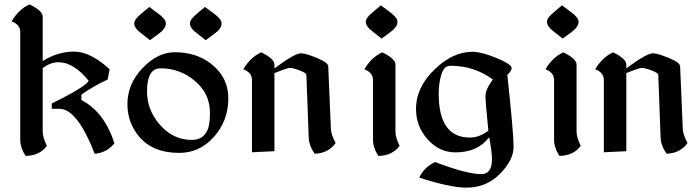

<svg xmlns="http://www.w3.org/2000/svg" viewBox="-20 -693 3206 880"><path d="M175.8 -380.9V-89.8Q175.8 -63.5 194.8 -24.4Q161.1 21 97.2 21.5Q72.8 -16.1 72.8 -53.2V-546.4Q72.8 -580.1 33.2 -595.2Q65.9 -650.4 115.2 -672.9Q175.8 -643.6 175.8 -616.7V-413.1Q244.6 -456.5 319.3 -456.5Q395 -456.5 482.4 -375.5L473.6 -328.6Q408.2 -298.8 353 -259.3V-234.9Q459 -179.2 504.4 -36.1Q469.2 7.3 414.1 11.7Q333.5 -194.3 252.9 -194.3H217.3V-218.8Q367.2 -292 386.7 -322.3Q317.9 -407.7 248 -407.7Q211.4 -407.7 175.8 -380.9Z M801.3 7.8Q679.2 7.8 615.7 -69.3Q564 -132.3 564 -215.8Q564 -308.6 633.5 -381.1Q703.1 -453.6 780.8 -453.6Q876.5 -453.6 943.4 -403.8Q1026.4 -341.3 1026.4 -242.2Q1026.4 -139.6 960.7 -65.9Q895 7.8 801.3 7.8ZM858.9 -51.8Q911.1 -51.8 930.7 -96.2Q942.4 -122.6 942.4 -176.3Q942.4 -263.2 874 -321.5Q805.7 -379.9 715.8 -379.9Q653.8 -379.9 653.8 -274.4Q653.8 -190.4 710.9 -123.5Q772 -51.8 858.9 -51.8ZM667.5 -508.8 628.9 -539.1Q595.2 -563.5 595.2 -585.9Q595.2 -604 627 -629.9L664.1 -661.1L706.5 -629.9Q740.2 -604.5 740.2 -585.9Q740.2 -562.5 708.5 -539.1ZM922.9 -508.8 884.3 -539.1Q850.6 -563.5 850.6 -585.9Q850.6 -604 882.3 -629.9L919.4 -661.1L961.9 -629.9Q995.6 -604.5 995.6 -585.9Q995.6 -562.5 963.9 -539.1Z M1237.8 -357.9V0L1134.8 4.9V-326.7Q1134.8 -360.4 1095.2 -375.5Q1127.9 -430.7 1177.2 -453.1Q1237.8 -423.8 1237.8 -397V-379.4Q1330.1 -448.7 1359.9 -448.7Q1380.4 -448.7 1431.9 -427.7Q1483.4 -406.7 1484.4 -389.6L1496.6 -102.5Q1497.6 -76.2 1518.1 -37.6Q1486.3 8.8 1422.4 11.7Q1396.5 -24.9 1395 -61.5L1384.3 -349.6Q1383.8 -358.9 1353 -370.4Q1322.3 -381.8 1309.1 -381.8Q1296.9 -381.8 1237.8 -357.9Z M1729 -516.1 1690.4 -546.4Q1656.7 -570.8 1656.7 -593.3Q1656.7 -611.3 1688.5 -637.2L1725.6 -668.5L1768.1 -637.2Q1801.8 -611.8 1801.8 -593.3Q1801.8 -569.8 1770 -546.4ZM1689.5 -326.7Q1689.5 -360.4 1649.9 -375.5Q1682.6 -430.7 1731.9 -453.1Q1792.5 -423.8 1792.5 -397V-89.8Q1792.5 -63.5 1811.5 -24.4Q1777.8 21 1713.9 21.5Q1689.5 -16.1 1689.5 -53.2Z M2118.2 167Q2043.5 167 1901.4 121.1Q1925.3 71.3 1974.6 49.8Q2119.6 105 2185.5 105Q2234.9 105 2234.9 37.1Q2234.9 3.9 2222.2 -64Q2169.4 5.4 2067.4 5.4Q1993.7 5.4 1940.2 -54Q1886.7 -113.3 1886.7 -193.4Q1886.7 -294.9 1975.6 -378.4Q2056.6 -455.6 2146 -455.6Q2186.5 -455.6 2255.9 -427Q2325.2 -398.4 2325.2 -380.9Q2325.2 -369.1 2305.2 -349.6Q2334 -82.5 2334 -20.5Q2334 40.5 2271.5 103.8Q2209 167 2118.2 167ZM2133.8 -62.5Q2177.2 -62.5 2218.3 -94.2Q2205.1 -227.1 2205.1 -252Q2205.1 -283.2 2238.8 -328.6Q2153.8 -391.6 2044.9 -391.6Q2015.1 -391.6 2002.9 -351.8Q1990.7 -312 1990.7 -263.2Q1990.7 -62.5 2133.8 -62.5Z M2559.1 -516.1 2520.5 -546.4Q2486.8 -570.8 2486.8 -593.3Q2486.8 -611.3 2518.6 -637.2L2555.7 -668.5L2598.1 -637.2Q2631.8 -611.8 2631.8 -593.3Q2631.8 -569.8 2600.1 -546.4ZM2519.5 -326.7Q2519.5 -360.4 2480 -375.5Q2512.7 -430.7 2562 -453.1Q2622.6 -423.8 2622.6 -397V-89.8Q2622.6 -63.5 2641.6 -24.4Q2607.9 21 2543.9 21.5Q2519.5 -16.1 2519.5 -53.2Z M2850.6 -357.9V0L2747.6 4.9V-326.7Q2747.6 -360.4 2708 -375.5Q2740.7 -430.7 2790 -453.1Q2850.6 -423.8 2850.6 -397V-379.4Q2942.9 -448.7 2972.7 -448.7Q2993.2 -448.7 3044.7 -427.7Q3096.2 -406.7 3097.2 -389.6L3109.4 -102.5Q3110.4 -76.2 3130.9 -37.6Q3099.1 8.8 3035.2 11.7Q3009.3 -24.9 3007.8 -61.5L2997.1 -349.6Q2996.6 -358.9 2965.8 -370.4Q2935.1 -381.8 2921.9 -381.8Q2909.7 -381.8 2850.6 -357.9Z"/></svg>

Font: Balgruf
Style: Regular
Weight: 500
Designer: Paul James MIller
Foundry: High-Logic / Made with FontCreator
Version: Version 1.201;March 28, 2021;FontCreator 13.0.0.2683 64-bit